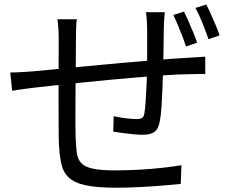

<svg xmlns="http://www.w3.org/2000/svg" viewBox="-20 -811 1040 863"><path d="M720.7 -756.1Q719.7 -747.9 718.9 -734.8Q718 -721.8 717.3 -708.3Q716.6 -694.8 716.2 -683.4Q715.8 -652.7 715.4 -619.9Q715 -587 714.5 -556.4Q714 -525.9 713 -499.9Q712 -462 710.3 -416.5Q708.6 -370.9 705.9 -330Q703.2 -289.1 697.6 -262.9Q691.5 -229.7 673.4 -217.5Q655.4 -205.3 621.1 -205.3Q602.9 -205.3 576.9 -207.8Q551 -210.3 527 -213.7Q503 -217.1 489.1 -219.5L490.9 -288.7Q517.2 -282.9 545.5 -279.4Q573.9 -275.9 590.5 -275.9Q609.6 -275.9 618.3 -280.9Q626.9 -285.9 629.1 -302.6Q632.7 -322.6 634.6 -355.2Q636.5 -387.8 638.5 -426Q640.4 -464.2 640.8 -499.4Q641.4 -527.9 641.4 -559.1Q641.4 -590.4 641.4 -622.1Q641.4 -653.8 641.4 -680.7Q641.4 -692.3 640.5 -706.3Q639.6 -720.3 638.7 -733.8Q637.8 -747.3 635.8 -756.1ZM325.3 -724.3Q323.1 -707.2 322.2 -686.9Q321.4 -666.6 321.4 -643.6Q321.4 -611.3 320.9 -562.3Q320.4 -513.3 319.9 -457.5Q319.4 -401.8 319.2 -348.7Q319 -295.7 319 -253.7Q319 -211.8 320 -190.9Q321.6 -150.4 325.5 -122.7Q329.4 -94.9 345.3 -77.8Q361.2 -60.7 397.3 -53Q433.4 -45.2 497.8 -45.2Q552.3 -45.2 608.4 -48.4Q664.4 -51.6 713.5 -57.2Q762.7 -62.8 795.4 -68.5L792.4 15.7Q759 19.1 710.2 23.1Q661.4 27.1 607.1 29.9Q552.8 32.7 501.9 32.7Q415.3 32.7 364.3 21.6Q313.3 10.6 288 -14Q262.7 -38.6 254.5 -79.5Q246.2 -120.4 244.2 -179.9Q244.2 -201.3 243.7 -239.7Q243.2 -278.1 243.2 -326.3Q243.2 -374.5 243.2 -424.6Q243.2 -474.8 243.5 -519.6Q243.8 -564.4 243.8 -596.5Q243.8 -628.6 243.8 -640.1Q243.8 -662.7 242.5 -682.2Q241.3 -701.8 237.9 -724.3ZM26.2 -485.3Q49.9 -485.3 76.6 -486.8Q103.3 -488.3 130.3 -490.5Q162.9 -493.5 223.8 -499.3Q284.6 -505.1 362.2 -512.7Q439.7 -520.3 522.9 -527.8Q606 -535.3 684.6 -541.6Q763.2 -547.9 824.7 -551.3Q844.1 -552.7 864.5 -553.8Q885 -554.9 902.6 -556.3V-477.6Q895.5 -478.6 881.7 -478.4Q867.9 -478.2 852.5 -478Q837.1 -477.8 824.3 -477.4Q784.5 -477 727 -473.1Q669.6 -469.2 603.2 -463.7Q536.9 -458.2 467.9 -451.7Q399 -445.2 335.2 -438.6Q271.4 -432 219.6 -426.4Q167.9 -420.8 136 -417.2Q120.6 -415.2 102.2 -412.9Q83.9 -410.6 66.2 -408Q48.5 -405.4 34.5 -403.1ZM806.8 -758.9Q816.2 -740.7 827 -715.6Q837.8 -690.5 848.6 -665.1Q859.3 -639.8 866.1 -619L816 -602.1Q809 -624.1 799.1 -649.3Q789.1 -674.4 779 -699.4Q768.9 -724.4 758.9 -743.6ZM906.9 -790.6Q916.9 -772.4 927.9 -747.6Q938.9 -722.8 949.6 -697.8Q960.2 -672.8 967 -651.9L917.3 -634.9Q905.5 -668.7 889.7 -708Q874 -747.4 858.4 -775.3Z"/></svg>

Font: Shanggu Sans SC VF
Style: Regular
Weight: 250
Designer: GuiWonder
Version: Version 1.021